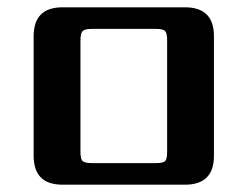

<svg xmlns="http://www.w3.org/2000/svg" viewBox="-20 -505 677 525"><path d="M437 -90V-395Q437 -414 431.5 -420Q426 -426 406 -426H231Q212 -426 206 -420Q200 -414 200 -395V-90Q200 -70 206 -64.5Q212 -59 231 -59H406Q426 -59 431.5 -64.5Q437 -70 437 -90ZM151 -485H486Q565 -485 565 -406V-79Q565 0 486 0H151Q72 0 72 -79V-406Q72 -485 151 -485Z"/></svg>

Font: Sarpanch SemiBold
Style: Regular
Weight: 600
Designer: Manushi Parikh (Devanagari and Latin), Jyotish Sonowal (Devanagari)
Foundry: Indian Type Foundry
Version: Version 2.004;PS 1.0;hotconv 1.0.78;makeotf.lib2.5.61930; tt